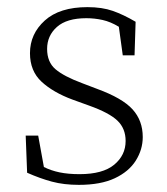

<svg xmlns="http://www.w3.org/2000/svg" viewBox="-20 -505 469 538"><path d="M201 13Q159 13 125.5 4Q92 -5 56 -21L52 -125H87L103 -37Q123 -27 147 -22Q171 -17 203 -17Q268 -17 300 -43.5Q332 -70 332 -110Q332 -145 309 -167Q286 -189 230 -209L183 -226Q129 -246 96.5 -276Q64 -306 64 -356Q64 -410 105.5 -447.5Q147 -485 225 -485Q266 -485 296 -474.5Q326 -464 360 -444L357 -350H324L313 -430Q290 -444 267.5 -449Q245 -454 222 -454Q167 -454 139.5 -429.5Q112 -405 112 -368Q112 -331 135.5 -311Q159 -291 210 -272L252 -256Q323 -230 351.5 -198.5Q380 -167 380 -121Q380 -86 360.5 -55Q341 -24 301.5 -5.5Q262 13 201 13Z"/></svg>

Font: Source Serif Pro Light
Style: Regular
Weight: 300
Designer: Frank Grießhammer
Foundry: Adobe Systems Incorporated
Version: Version 3.001;hotconv 1.0.111;makeotfexe 2.5.65597